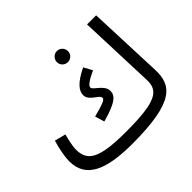

<svg xmlns="http://www.w3.org/2000/svg" viewBox="-165 -960 1211 1211"><g transform="rotate(-45 441.0 -354.5)"><path d="M467 -631C494 -631 516 -653 516 -680C516 -707 494 -730 467 -730C439 -730 417 -707 417 -680C417 -653 439 -631 467 -631ZM390 21C765 21 827 -67 821 -209L801 -714H720L739 -200C743 -99 681 -61 416 -61C178 -61 112 -101 112 -205C112 -239 125 -290 133 -320L58 -339C44 -289 30 -231 30 -182C30 -36 152 21 390 21ZM364 -204C504 -242 528 -275 528 -313C528 -368 453 -394 453 -418C453 -434 480 -454 542 -483L511 -540C412 -492 387 -451 387 -416C387 -363 462 -346 462 -317C462 -301 429 -289 345 -267Z"/></g></svg>

Font: Noto Sans Arabic
Style: Regular
Weight: 400
Designer: Monotype Design Team, Nadine Chahine, Nizar Qandah and Khaled Hosny
Foundry: Monotype Imaging Inc.
Version: Version 2.012